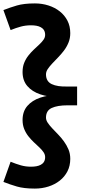

<svg xmlns="http://www.w3.org/2000/svg" viewBox="-20 -898 531 1123"><path d="M184 205Q120 205 79 193Q38 181 0 166L42 48Q74 61 102 69Q130 77 161 77Q178 77 192.5 74.5Q207 72 219 65.5Q231 59 237.5 48Q244 37 244 21Q244 6 234.5 -8Q225 -22 210 -36Q195 -50 178 -66Q161 -82 146 -101Q131 -120 121.5 -143.5Q112 -167 112 -196Q112 -246 140 -278.5Q168 -311 216 -327Q264 -343 323 -343V-330Q264 -330 216 -346Q168 -362 140 -394.5Q112 -427 112 -477Q112 -507 121.5 -530.5Q131 -554 146 -573Q161 -592 178 -608Q195 -624 210 -638Q225 -652 234.5 -665.5Q244 -679 244 -694Q244 -710 237.5 -721Q231 -732 219 -738.5Q207 -745 192.5 -747.5Q178 -750 161 -750Q130 -750 102 -742.5Q74 -735 42 -722L0 -839Q38 -854 79 -866Q120 -878 184 -878Q226 -878 263.5 -866Q301 -854 329.5 -831.5Q358 -809 374.5 -777Q391 -745 391 -704Q391 -674 380.5 -648.5Q370 -623 354 -602Q338 -581 320 -562.5Q302 -544 286 -527Q270 -510 259.5 -494.5Q249 -479 249 -463Q249 -422 282.5 -406Q316 -390 375 -392H431V-282H375Q316 -282 282.5 -266.5Q249 -251 249 -210Q249 -195 259.5 -179.5Q270 -164 286 -147Q302 -130 320 -111.5Q338 -93 354 -71Q370 -49 380.5 -24Q391 1 391 31Q391 72 374.5 104Q358 136 329.5 158.5Q301 181 263.5 193Q226 205 184 205Z"/></svg>

Font: BioRhyme ExtraBold
Style: Regular
Weight: 800
Designer: Aoife Mooney
Foundry: Aoife Mooney Type
Version: Version 1.600;gftools[0.9.33]